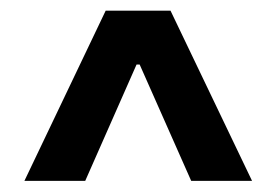

<svg xmlns="http://www.w3.org/2000/svg" viewBox="-20 -730 508 353"><path d="M221.2 -650.4H246.6V-611.3H221.2ZM24.9 -397.5 174.3 -710.4H293.5L443.4 -397.5H331.5L230.5 -625.5H237.3L136.7 -397.5Z"/></svg>

Font: Inter 28pt
Style: Bold
Weight: 700
Designer: Rasmus Andersson
Foundry: rsms
Version: Version 4.001;git-66647c0bb